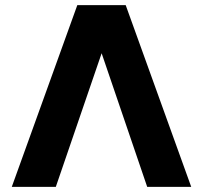

<svg xmlns="http://www.w3.org/2000/svg" viewBox="-20 -730 793 750"><path d="M26 0 282 -710H471L727 0H555L377 -522L198 0Z"/></svg>

Font: Geist ExtBd
Style: Regular
Weight: 400
Designer: Basement.studio, Andrés Briganti, Mateo Zaragoza
Foundry: Basement.studio, Vercel, Andrés Briganti, Guido Ferreyra, Mateo Zaragoza
Version: Version 1.401